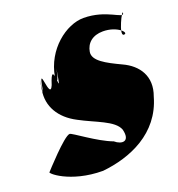

<svg xmlns="http://www.w3.org/2000/svg" viewBox="-225 -1111 1221 1319"><g transform="rotate(-20 385.5 -451.5)"><path d="M533 -968C407 -968 243 -845 211 -653C218 -546 261 -830 229 -637C208 -508 231 -801 171 -609C125 -501 136 -801 104 -609C82 -501 129 -798 96 -600C77 -487 135 -387 253 -326C365 -265 497 -230 525 -155C549 -59 485 -61 440 -100C332 -140 190 -252 172 -252C132 -252 -46 -54 -46 -54C-71 -54 61 65 302 65C506 44 734 -49 803 -295C853 -430 784 -527 677 -576C571 -626 485 -671 495 -734C505 -795 551 -836 627 -836C733 -836 796 -765 756 -765C716 -765 807 -945 801 -906C794 -866 702 -968 533 -968Z"/></g></svg>

Font: PlasticEraser
Style: It
Weight: 400
Foundry: Cannot Into Space Fonts
Version: Version 0.43